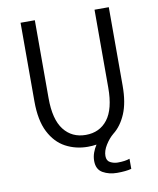

<svg xmlns="http://www.w3.org/2000/svg" viewBox="-94 -773 838 1020"><g transform="rotate(-10 325.0 -263.0)"><path d="M326 11Q260.5 11 206.2 -18Q152 -47 119.8 -110Q87.5 -173 87.5 -276V-700H164.5V-279.5Q164.5 -164.5 208 -108.8Q251.5 -53 326 -53Q401 -53 443.8 -108.8Q486.5 -164.5 486.5 -279.5V-700H563.5V-276Q563.5 -185.5 538.2 -126Q513 -66.5 470.5 -33.5Q446.5 -13.5 427.5 17Q408.5 47.5 408.5 75.5Q408.5 101.5 427.5 111.2Q446.5 121 467.5 121Q507 121 532 112V166.5Q502.5 174.5 454.5 174.5Q411.5 174.5 378.2 155.8Q345 137 345 91Q345 68 352.8 46.8Q360.5 25.5 372.5 7.5Q350.5 11 326 11Z"/></g></svg>

Font: Trispace Light
Style: Regular
Weight: 300
Designer: Tyler Finck
Foundry: Etcetera Type Company
Version: Version 1.210; ttfautohint (v1.8.3)